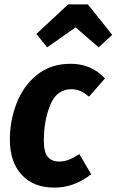

<svg xmlns="http://www.w3.org/2000/svg" viewBox="-20 -839 532 876"><path d="M459 -481 386 -398Q365 -416 346 -424Q327 -432 305 -432Q239 -432 209.5 -360.5Q180 -289 180 -198Q180 -145 198 -123.5Q216 -102 250 -102Q273 -102 293.5 -110Q314 -118 342 -136L396 -44Q319 17 228 17Q133 17 79 -41.5Q25 -100 25 -202Q25 -289 56 -368.5Q87 -448 149.5 -498Q212 -548 302 -548Q397 -548 459 -481ZM195 -623 146 -684 291 -819H381L492 -680L430 -623L325 -714Z"/></svg>

Font: Fira Sans Condensed
Style: Bold Italic
Weight: 700
Width: 3
Italic angle: -8°
Designer: Carrois Corporate & Edenspiekermann AG
Foundry: Carrois Corporate GbR & Edenspiekermann AG
Version: Version 4.203